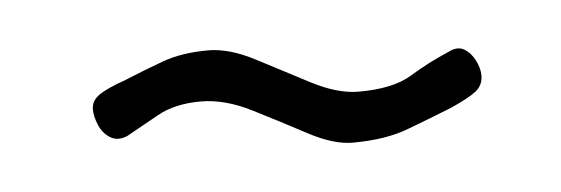

<svg xmlns="http://www.w3.org/2000/svg" viewBox="-25 -381 558 191"><g transform="rotate(-5 254.0 -285.0)"><path d="M321.5 -233Q302.5 -233 277.2 -246.5Q252 -260 225.2 -273.5Q198.5 -287 174.5 -287Q148.5 -287 130.8 -277Q113 -267 98.5 -259Q88.5 -255 81.2 -259.8Q74 -264.5 70.5 -273Q67 -281.5 67 -288.5Q67 -297 74.8 -302.5Q82.5 -308 101 -314.5Q121.5 -323 140.8 -330Q160 -337 186.5 -337Q207.5 -337 233.2 -323.5Q259 -310 285 -296.5Q311 -283 332 -283Q366.5 -283 385.2 -294.5Q404 -306 424 -314.5Q433.5 -319.5 440.2 -315.5Q447 -311.5 451 -303.5Q455 -295.5 455 -288.5Q455 -279 448 -273.2Q441 -267.5 422 -259Q399.5 -250 376.8 -241.5Q354 -233 321.5 -233Z"/></g></svg>

Font: Edu AU VIC WA NT Pre
Style: Regular
Weight: 400
Designer: Tina and Corey Anderson, Eben Sorkin, Mirko Velimirovic
Foundry: Google for Education
Version: Version 1.001